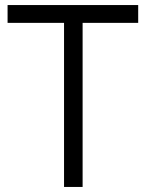

<svg xmlns="http://www.w3.org/2000/svg" viewBox="-20 -740 576 760"><path d="M233.5 0V-649.5H10V-720H527V-649.5H307V0Z"/></svg>

Font: Vela Sans
Style: Regular
Weight: 400
Designer: Principal design: Mikhail Sharanda - project Manrope.
Design modification: Ravid Balaliev
Foundry: Mikhail Sharanda
Version: Version 1.001